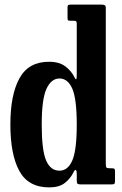

<svg xmlns="http://www.w3.org/2000/svg" viewBox="-20 -800 531 833"><path d="M25 -259.5Q25 -389.5 64.8 -461Q104.5 -532.5 193.5 -532Q237 -532 263.5 -512Q290 -492 303.5 -464Q308.5 -453.5 310.8 -456.5Q313 -459.5 313 -479.5V-696.5Q313 -706 310 -708Q307 -710 297.5 -710H284.5Q276.5 -710 274.8 -712.8Q273 -715.5 273 -723.5V-767.5Q273 -776 276.2 -778Q279.5 -780 287.5 -780H420Q429.5 -780 434.2 -777.5Q439 -775 439 -765V-88Q439 -76 442 -73Q445 -70 457.5 -70H464Q473 -70 476 -67.8Q479 -65.5 479 -56V-15.5Q479 -5.5 476.5 -2.8Q474 0 464 0H329.5Q318.5 0 315.8 -3.5Q313 -7 313 -18V-47Q313 -58.5 309.2 -62Q305.5 -65.5 300 -54.5Q286 -25.5 261.2 -6.2Q236.5 13 194 13Q102.5 13 63.8 -58.5Q25 -130 25 -259.5ZM161 -259.5Q161 -148.5 180 -104Q199 -59.5 238 -59.5Q274.5 -59.5 293.8 -104Q313 -148.5 313 -259.5Q313 -370.5 293.8 -415Q274.5 -459.5 238 -459.5Q202.5 -459.5 181.8 -415Q161 -370.5 161 -259.5Z"/></svg>

Font: Besley* Condensed Semi
Style: Regular
Weight: 600
Width: 3
Designer: Owen Earl
Foundry: indestructible type*
Version: Version 3.000; ttfautohint (v1.8.3)